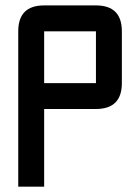

<svg xmlns="http://www.w3.org/2000/svg" viewBox="-20 -704 528 724"><path d="M146.5 -683.6H341.8Q439.5 -683.6 439.5 -585.9V-390.6Q439.5 -293 341.8 -293H146.5V0H48.8V-585.9Q48.8 -683.6 146.5 -683.6ZM341.8 -585.9H146.5V-390.6H341.8Z"/></svg>

Font: BabelStone Runic Berhtwald
Style: Regular
Weight: 400
Designer: Andrew West
Foundry: BabelStone
Version: Version 7.004;November 9, 2023